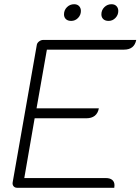

<svg xmlns="http://www.w3.org/2000/svg" viewBox="-20 -889 665 909"><path d="M154 -675Q155 -685 164.5 -692.5Q174 -700 185 -700H625Q616 -654 567 -654H202L153 -376H448Q439 -329 388 -329H144L95 -46H481Q501 -46 511.5 -37Q522 -28 522 -12Q522 -4 521 0H61Q50 0 44 -7.5Q38 -15 40 -26ZM283 -821Q283 -841 297 -855Q311 -869 331 -869Q346 -869 354.5 -860Q363 -851 363 -837Q363 -818 349.5 -804Q336 -790 317 -790Q301 -790 292 -798.5Q283 -807 283 -821ZM460 -821Q460 -841 474 -855Q488 -869 508 -869Q523 -869 531.5 -860Q540 -851 540 -837Q540 -818 526.5 -804Q513 -790 494 -790Q478 -790 469 -798.5Q460 -807 460 -821Z"/></svg>

Font: K2D Thin
Style: Italic
Weight: 100
Italic angle: -10°
Designer: Katatrad Aksorn Co.,Ltd.
Foundry: Cadson Demak Co.,Ltd.
Version: Version 1.000; ttfautohint (v1.6)